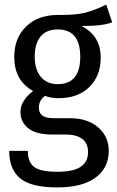

<svg xmlns="http://www.w3.org/2000/svg" viewBox="-20 -603 511 835"><path d="M468 -506Q444 -497 412.5 -493.5Q381 -490 334 -490Q418 -448 418 -352Q418 -273 368.5 -224.5Q319 -176 234 -176Q202 -176 176 -186Q149 -167 149 -135Q149 -113 163.5 -101Q178 -89 214 -89H283Q361 -89 407 -49Q453 -9 453 53Q453 127 395.5 169.5Q338 212 229 212Q115 212 67.5 172.5Q20 133 20 53H101Q101 102 128.5 123Q156 144 229 144Q300 144 331.5 122Q363 100 363 59Q363 21 338 1.5Q313 -18 265 -18H207Q137 -18 103 -45Q69 -72 69 -116Q69 -141 83.5 -164.5Q98 -188 124 -207Q82 -231 62 -267.5Q42 -304 42 -356Q42 -438 94 -488Q146 -538 232 -538Q310 -537 351.5 -548Q393 -559 442 -583ZM131 -356Q131 -301 157.5 -269Q184 -237 231 -237Q329 -237 329 -356Q329 -475 231 -475Q182 -475 156.5 -444.5Q131 -414 131 -356Z"/></svg>

Font: Fira Sans Condensed
Style: Regular
Weight: 400
Width: 3
Designer: bBox Type GmbH & Carrois Corporate GbR & Edenspiekermann AG
Foundry: bBox Type GmbH & Carrois Corporate GbR & Edenspiekermann AG
Version: Version 4.301